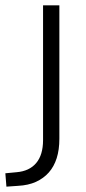

<svg xmlns="http://www.w3.org/2000/svg" viewBox="-77 -505 322 718"><path d="M-53 193 -57 143 -15 139Q33 135 58.5 104.5Q84 74 84 19V-485H145V14Q145 55 135 86.5Q125 118 105.5 140Q86 162 57.5 175Q29 188 -10 190Z"/></svg>

Font: Nunito Sans 12pt ExtraLight 12pt Light
Style: Regular
Weight: 300
Version: Version 3.101;gftools[0.9.27]